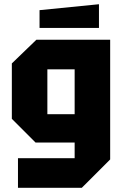

<svg xmlns="http://www.w3.org/2000/svg" viewBox="-20 -748 582 908"><path d="M65 140V0H333V-74H148L36 -186V-448L152 -560H501V6L367 140ZM204 -420V-208H333V-420ZM167 -616V-700L448 -728V-616Z"/></svg>

Font: Tektur SemiCondensed
Style: Bold
Weight: 700
Width: 4
Designer: Adam Jagosz
Foundry: Adam Jagosz
Version: Version 1.005;gftools[0.9.30]